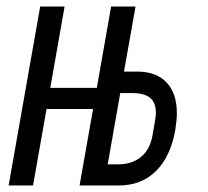

<svg xmlns="http://www.w3.org/2000/svg" viewBox="-20 -570 640 590"><path d="M103.5 -550H178.5L134.5 -300H277.5L321.5 -550H396.5L361 -350H402Q460.5 -350 492 -316.5Q523.5 -283 523.5 -221.5Q523.5 -201 518.5 -170Q504 -88.5 459.2 -44.2Q414.5 0 344.5 0H224.5L266 -235H123L81.5 0H6.5ZM448.5 -153.5 456.5 -199.5Q459 -214.5 459 -224Q459 -255 441 -269.5Q423 -284 386 -284H349.5L311 -65H342.5Q385.5 -65 413.2 -87.8Q441 -110.5 448.5 -153.5Z"/></svg>

Font: JuliaMono Light
Style: Italic
Weight: 300
Italic angle: -9°
Monospace: yes
Designer: cormullion
Foundry: corm
Version: Version 0.054; ttfautohint (v1.8.4)